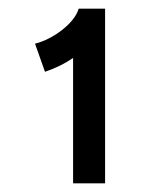

<svg xmlns="http://www.w3.org/2000/svg" viewBox="-20 -735 389 444"><path d="M61 -311ZM223 -715V-311H149V-601Q122 -582 84 -569L61 -634Q77 -638 93.5 -646.5Q110 -655 124 -666Q138 -677 148 -689.5Q158 -702 162 -715Z"/></svg>

Font: Orienta
Style: Regular
Weight: 400
Designer: Eduardo Rodriguez Tunni
Foundry: Eduardo Rodriguez Tunni
Version: Version 1.001